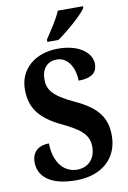

<svg xmlns="http://www.w3.org/2000/svg" viewBox="-101 -991 708 1061"><g transform="rotate(-10 253.0 -460.5)"><path d="M214 -784V-771H276C333 -810 420 -886 442 -921V-931H301C283 -886 242 -827 214 -784ZM239 10C382 10 475 -71 475 -200C475 -300 429 -362 308 -418C189 -473 162 -511 162 -569C162 -631 196 -666 248 -666C314 -666 347 -596 347 -530C422 -530 452 -559 452 -605C452 -663 391 -724 264 -724C141 -724 46 -651 46 -533C46 -434 89 -368 210 -310C306 -264 358 -230 358 -157C358 -94 320 -47 254 -47C185 -47 127 -104 125 -217C74 -217 29 -192 29 -128C29 -61 77 10 239 10Z"/></g></svg>

Font: Noto Serif Sinhala Condensed
Style: Bold
Weight: 700
Width: 3
Designer: Jelle Bosma - Monotype Design Team
Foundry: Monotype Imaging Inc.
Version: Version 2.007